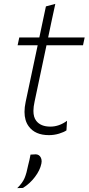

<svg xmlns="http://www.w3.org/2000/svg" viewBox="-20 -688 457 991"><path d="M232.5 9.5Q161.5 9.5 128.5 -35.5Q106.5 -65 106.5 -110.5Q106.5 -134.5 112.5 -162.5Q131 -250.5 147 -325Q163 -399.5 174.5 -454.5H71L79.5 -494.5H183Q192 -537 200 -575Q208 -613 217 -655L265.5 -668L246.5 -580.5Q238.5 -542 228.5 -494.5H417L408.5 -454.5H220L158.5 -163.5Q152.5 -136.5 152.5 -115.5Q152.5 -83 167 -64.5Q190 -34.5 240 -34.5Q285 -34.5 326 -64.5L323 -15Q310 -6 284.8 1.8Q259.5 9.5 232.5 9.5ZM69 283Q96.5 256 107 230.8Q117.5 205.5 125.5 164Q129 151 132 137.5Q134.5 123.5 137.5 110L165 108.5Q182 109.5 190 124Q195 133 195 144.5Q195 150.5 193.5 157Q186.5 191 160.2 225.5Q134 260 98.5 282Z"/></svg>

Font: Heraclito ExtraLight
Style: Italic
Weight: 200
Italic angle: -12°
Designer: Kostas Bartsokas (font) & Cristiano Sobral (main changes)
Foundry: Kostas Bartsokas (font) & Cristiano Sobral (main changes)
Version: Version 1.00;July 8, 2020;FontCreator 13.0.0.2655 64-bit